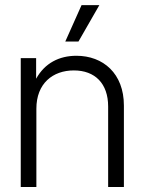

<svg xmlns="http://www.w3.org/2000/svg" viewBox="-20 -748 579 768"><path d="M125.5 -313C125.5 -414.6 191.4 -466.3 275.4 -466.3C359.9 -466.3 412.6 -414.1 412.6 -321.8V0H475.6V-325.7C475.6 -454.1 392.6 -524.9 285.6 -524.9C216.8 -524.9 159.2 -495.6 124.5 -433.1V-515.6H63V0H125.5ZM241.2 -582H293.9L377.4 -727.5H306.2Z"/></svg>

Font: Raveo Display Display Light
Style: Regular
Weight: 300
Designer: Jakub Foglar, Rasmus Andersson (Inter)
Foundry: Jakubfoglar.com
Version: Version 1.100;Glyphs 3.2.3 (3260)